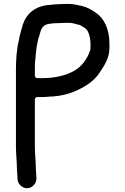

<svg xmlns="http://www.w3.org/2000/svg" viewBox="-20 -788 649 994"><path d="M173 -383.5C166.7 -383.5 160.5 -388.9 160.5 -396V-423C160.5 -442.9 160.4 -468 163.6 -486.6C167.1 -528.4 170.6 -566.6 184.1 -604.9C190.1 -625.5 194.7 -656.7 227.5 -663.3C246.2 -667 266 -668.4 289.5 -668.5C296.6 -669.1 306 -669.5 314 -669.5H341C354 -669.5 369.4 -664.6 377.8 -662.2C382.6 -661.3 395.7 -659.3 404.5 -652C412 -647.5 426.9 -641.1 434.2 -626.6C442.8 -609.3 448.5 -585.6 448.5 -562V-540C448.5 -535.9 448.2 -532 446.9 -528C431.8 -482.8 403.5 -444 365.2 -422.1C322 -397.4 265 -383.5 199 -383.5ZM287 -766.5C271.1 -766.5 252.6 -764.2 236 -762.5C162.5 -757.6 115.6 -716.9 97.1 -657.7C90.7 -632.4 81 -603.4 77.4 -578.2C77.3 -577.9 77.2 -577.4 77.1 -577C66.1 -532.7 62.5 -479.6 62.5 -423V-31C62.5 10.1 67.5 46.6 67.5 85C67.5 94.2 70.5 118.2 70.5 131V137C70.5 163 94.1 186.5 120 186.5C145.8 186.5 168.5 163.2 168.5 137V131C168.5 122.9 165.5 96.6 165.5 83C165.5 46.8 160.5 10.8 160.5 -31V-273C160.5 -279.8 166.2 -285.5 173 -285.5H201C218.7 -285.5 230.7 -288.4 252.6 -288.5C288.1 -290.8 325.3 -299.1 353.5 -309.7C412.9 -333.4 464.4 -363.7 495.5 -411.8C519.3 -448.1 546.5 -485.8 546.5 -540V-562C546.5 -637.3 519.5 -692.2 476.9 -721.7C454.4 -737.5 431.2 -750.9 401.4 -757.8C383.8 -761.3 358.4 -767.5 341 -767.5H314C305.4 -767.5 296.3 -766.5 287 -766.5Z"/></svg>

Font: Smoothie
Style: Light
Weight: 400
Foundry: Cannot Into Space Fonts
Version: Version 0.8